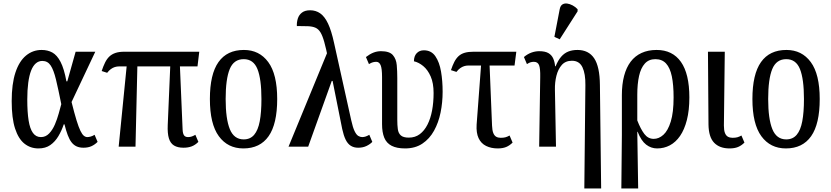

<svg xmlns="http://www.w3.org/2000/svg" viewBox="-20 -828 4690 1084"><path d="M197 10Q152 10 118 -17Q84 -44 65 -102.5Q46 -161 46 -257Q46 -354 67 -418Q88 -482 126.5 -514Q165 -546 215 -546Q249 -546 275.5 -531.5Q302 -517 322 -478.5Q342 -440 355 -369H360L407 -536H518L384 -252Q400 -188 412 -149Q424 -110 434 -89.5Q444 -69 453.5 -61.5Q463 -54 473 -54Q481 -54 492 -57Q503 -60 514 -67L531 -27Q515 -11 496 -2.5Q477 6 451 6Q429 6 412.5 -1.5Q396 -9 384 -24.5Q372 -40 362.5 -65Q353 -90 344 -126H340Q328 -90 309.5 -59Q291 -28 264 -9Q237 10 197 10ZM211 -54Q238 -54 257.5 -74.5Q277 -95 290 -125.5Q303 -156 311.5 -187Q320 -218 326 -240Q309 -325 296 -379Q283 -433 266 -458.5Q249 -484 219 -484Q198 -484 182 -470Q166 -456 155.5 -429Q145 -402 139.5 -361Q134 -320 134 -266Q134 -195 141.5 -148Q149 -101 166 -77.5Q183 -54 211 -54Z M585 -417 554 -427Q563 -454 573 -474.5Q583 -495 597 -508.5Q611 -522 631.5 -529Q652 -536 682 -536H1105L1095 -453H651Q640 -453 628.5 -449.5Q617 -446 606 -438Q595 -430 585 -417ZM650 0 697 -473H756L745 0ZM1016 6Q983 6 962.5 -6.5Q942 -19 933.5 -47Q925 -75 927 -122L942 -473H995L1011 -96Q1012 -74 1019 -64Q1026 -54 1042 -54Q1053 -54 1063 -57.5Q1073 -61 1083 -67L1100 -27Q1082 -9 1062 -1.5Q1042 6 1016 6Z M1354 10Q1266 10 1215.5 -59Q1165 -128 1165 -269Q1165 -409 1213.5 -477.5Q1262 -546 1357 -546Q1444 -546 1494.5 -477.5Q1545 -409 1545 -269Q1545 -128 1496.5 -59Q1448 10 1354 10ZM1356 -41Q1393 -41 1415 -67Q1437 -93 1446.5 -143.5Q1456 -194 1456 -269Q1456 -382 1433.5 -438Q1411 -494 1356 -494Q1300 -494 1277 -438Q1254 -382 1254 -269Q1254 -157 1277.5 -99Q1301 -41 1356 -41Z M2002 6Q1978 6 1960.5 -5Q1943 -16 1931.5 -39.5Q1920 -63 1912 -100L1833 -495Q1821 -554 1811 -590Q1801 -626 1789.5 -645Q1778 -664 1761 -671.5Q1744 -679 1718.5 -680Q1693 -681 1656 -681Q1655 -703 1661.5 -723.5Q1668 -744 1685 -757Q1702 -770 1731 -770Q1763 -770 1788 -752.5Q1813 -735 1832 -695Q1851 -655 1866 -586L1963 -149Q1972 -108 1982 -87.5Q1992 -67 2003 -60.5Q2014 -54 2025 -54Q2035 -54 2045 -57.5Q2055 -61 2065 -67L2082 -27Q2070 -14 2049.5 -4Q2029 6 2002 6ZM1609 0 1828 -532 1860 -371H1853L1720 0Z M2267 10Q2220 10 2191 -5Q2162 -20 2149.5 -50.5Q2137 -81 2137 -127V-393Q2137 -441 2129 -460Q2121 -479 2104 -479Q2095 -479 2085.5 -476.5Q2076 -474 2063 -466L2046 -506Q2068 -523 2088.5 -531Q2109 -539 2131 -539Q2179 -539 2198 -517Q2217 -495 2220 -460.5Q2223 -426 2223 -388V-151Q2223 -122 2226 -99Q2229 -76 2243 -63.5Q2257 -51 2288 -51Q2324 -51 2350 -70.5Q2376 -90 2393.5 -124.5Q2411 -159 2419.5 -204.5Q2428 -250 2428 -303Q2428 -359 2411.5 -396.5Q2395 -434 2369.5 -455Q2344 -476 2317 -482Q2317 -511 2332.5 -527.5Q2348 -544 2373 -544Q2415 -544 2438 -510.5Q2461 -477 2470 -424Q2479 -371 2479 -310Q2479 -250 2467.5 -193Q2456 -136 2430.5 -90Q2405 -44 2364.5 -17Q2324 10 2267 10Z M2557 -422 2526 -432Q2535 -459 2545 -478.5Q2555 -498 2569 -511Q2583 -524 2603.5 -530Q2624 -536 2654 -536H2895L2885 -458H2623Q2612 -458 2600.5 -454.5Q2589 -451 2578 -443Q2567 -435 2557 -422ZM2790 10Q2753 10 2724.5 -4Q2696 -18 2682 -48Q2668 -78 2671 -125L2698 -486H2743L2758 -119Q2759 -92 2765 -77Q2771 -62 2781.5 -56Q2792 -50 2807 -50Q2823 -50 2834 -53Q2845 -56 2857 -63L2874 -23Q2857 -6 2837.5 2Q2818 10 2790 10Z M3279 236 3285 -347Q3286 -411 3268.5 -448Q3251 -485 3209 -485Q3173 -485 3152 -461.5Q3131 -438 3121.5 -400.5Q3112 -363 3113 -321L3119 0H3024L3030 -393Q3031 -441 3023.5 -460Q3016 -479 2994 -479Q2985 -479 2976 -476.5Q2967 -474 2955 -466L2938 -506Q2958 -523 2980 -531Q3002 -539 3024 -539Q3058 -539 3076.5 -528Q3095 -517 3103.5 -497.5Q3112 -478 3114 -454H3117Q3131 -488 3148.5 -508Q3166 -528 3188.5 -537Q3211 -546 3240 -546Q3303 -546 3334.5 -499Q3366 -452 3367 -349L3374 236ZM3140 -606 3110 -620 3140 -776Q3144 -796 3155.5 -803Q3167 -810 3182 -808Q3197 -806 3213 -797.5Q3229 -789 3241 -776V-764Z M3488 236 3491 -66V-291Q3491 -352 3503.5 -399.5Q3516 -447 3540.5 -479.5Q3565 -512 3602 -529Q3639 -546 3687 -546Q3777 -546 3824.5 -478.5Q3872 -411 3872 -278Q3872 -205 3858 -150.5Q3844 -96 3819.5 -60.5Q3795 -25 3762 -7.5Q3729 10 3690 10Q3656 10 3628 -11.5Q3600 -33 3580 -84H3578L3583 236ZM3671 -44Q3700 -44 3725.5 -67Q3751 -90 3767 -141.5Q3783 -193 3783 -278Q3783 -349 3773 -397Q3763 -445 3740.5 -469.5Q3718 -494 3680 -494Q3643 -494 3620.5 -469Q3598 -444 3588 -399Q3578 -354 3578 -293V-148Q3597 -99 3618 -71.5Q3639 -44 3671 -44Z M4099 10Q4043 10 4012 -22Q3981 -54 3980 -125L3977 -536H4072L4067 -119Q4067 -92 4073 -77Q4079 -62 4090 -56Q4101 -50 4116 -50Q4132 -50 4143 -53Q4154 -56 4166 -63L4183 -23Q4166 -6 4146.5 2Q4127 10 4099 10Z M4417 10Q4329 10 4278.5 -59Q4228 -128 4228 -269Q4228 -409 4276.5 -477.5Q4325 -546 4420 -546Q4507 -546 4557.5 -477.5Q4608 -409 4608 -269Q4608 -128 4559.5 -59Q4511 10 4417 10ZM4419 -41Q4456 -41 4478 -67Q4500 -93 4509.5 -143.5Q4519 -194 4519 -269Q4519 -382 4496.5 -438Q4474 -494 4419 -494Q4363 -494 4340 -438Q4317 -382 4317 -269Q4317 -157 4340.5 -99Q4364 -41 4419 -41Z"/></svg>

Font: Noto Serif ExtraCondensed
Style: Regular
Weight: 400
Width: 2
Designer: Monotype Design Team
Foundry: Monotype Imaging Inc.
Version: Version 2.013